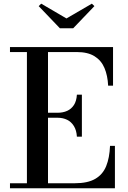

<svg xmlns="http://www.w3.org/2000/svg" viewBox="-20 -1000 678 1020"><path d="M33 0V-26.5H123V-723.5H33V-750H580.5V-545H554.5Q552 -598.5 535 -638.8Q518 -679 482.2 -701.2Q446.5 -723.5 388 -723.5H235V-26.5H377.5Q446 -26.5 486 -49.8Q526 -73 544 -117.2Q562 -161.5 564.5 -225H590.5V0ZM388.5 -274Q386.5 -307.5 372.8 -330Q359 -352.5 336.8 -363.5Q314.5 -374.5 286 -374.5H217V-401H286Q314.5 -401 336.8 -411Q359 -421 372.8 -442.2Q386.5 -463.5 388.5 -497H415V-274ZM298 -850 185.5 -967.5 199 -980.5 333 -902 468 -980.5 481.5 -967.5 369 -850Z"/></svg>

Font: Bodoni Moda 9pt Medium
Style: Regular
Weight: 500
Designer: Owen Earl
Foundry: indestructible type
Version: Version 2.005